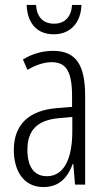

<svg xmlns="http://www.w3.org/2000/svg" viewBox="-20 -748 431 778"><path d="M310 -728H272C269 -680 243 -652 199 -652C155 -652 129 -679 126 -728H88C91 -649 134 -609 198 -609C264 -609 308 -655 310 -728ZM195 -542C153 -542 110 -530 73 -507L91 -465C129 -487 162 -496 189 -496C248 -496 272 -459 272 -358V-315L211 -310C99 -301 36 -245 36 -140C36 -61 72 10 156 10C222 10 255 -31 275 -84H277L284 0H325V-360C325 -485 288 -542 195 -542ZM217 -269 273 -274V-216C273 -106 240 -34 170 -34C120 -34 91 -70 91 -141C91 -220 131 -261 217 -269Z"/></svg>

Font: Noto Sans Arabic ExtCond Light
Style: Regular
Weight: 300
Width: 2
Designer: Monotype Design Team, Nadine Chahine, Nizar Qandah and Khaled Hosny
Foundry: Monotype Imaging Inc.
Version: Version 2.012